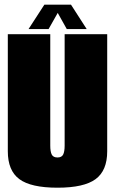

<svg xmlns="http://www.w3.org/2000/svg" viewBox="-20 -826 508 848"><path d="M234 3Q351 3 402.2 -34.8Q453.5 -72.5 453.5 -158V-675H265.5V-183Q265.5 -156.5 259 -143.5Q252.5 -130.5 234 -130.5Q215 -130.5 208.5 -143.5Q202 -156.5 202 -183V-675H14.5V-158Q14.5 -72.5 65.5 -34.8Q116.5 3 234 3ZM106 -697.5H194.5L235 -769L275 -697.5H363L293.5 -805.5H176Z"/></svg>

Font: Anybody ExtraCondensed Black
Style: Regular
Weight: 900
Width: 2
Version: Version 1.113;gftools[0.9.25]